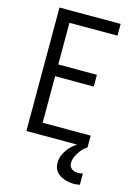

<svg xmlns="http://www.w3.org/2000/svg" viewBox="-140 -808 780 1104"><g transform="rotate(15 250.0 -256.0)"><path d="M72 0V-735H436V-665H150V-417H380V-347H150V-70H436V0ZM413 223Q399 223 384.5 220.5Q370 218 356.5 213.5Q343 209 331 201.5Q319 194 309.5 183Q300 172 296 158Q292 144 292 129Q292 101 305.5 74.5Q319 48 339 28Q359 8 384 -6.5Q409 -21 436 -30V0Q422 9 410 21.5Q398 34 389 48Q380 62 373.5 78Q367 94 367 111Q367 121 371 130Q375 139 383 145Q391 151 401 153.5Q411 156 421 156Q428 156 435 155Q442 154 449 152V219Q440 221 431 222Q422 223 413 223Z"/></g></svg>

Font: Iosevka NFM
Style: Regular
Weight: 400
Monospace: yes
Designer: Belleve Invis
Foundry: Belleve Invis
Version: Version 29.0.4; ttfautohint (v1.8.4);Nerd Fonts 3.3.0